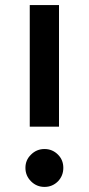

<svg xmlns="http://www.w3.org/2000/svg" viewBox="-20 -720 349 755"><path d="M97 -700V-222H212V-700ZM155 -134Q124 -134 102 -112Q80 -91 80 -60Q80 -29 102 -7Q124 15 155 15Q186 15 208 -7Q229 -29 229 -60Q229 -91 208 -112Q186 -134 155 -134Z"/></svg>

Font: Unageo
Style: SemiBold
Weight: 600
Designer: Richard Sepsi
Foundry: Richard Sepsi
Version: Version 2.000